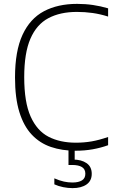

<svg xmlns="http://www.w3.org/2000/svg" viewBox="-20 -769 596 991"><path d="M370 9Q300 9 242.8 -10.5Q185.5 -30 144 -74Q102.5 -118 80 -190.5Q57.5 -263 57.5 -369Q57.5 -505.5 96.2 -589.2Q135 -673 206.8 -711Q278.5 -749 378 -749Q421 -749 460 -743.2Q499 -737.5 538 -726V-683.5Q497 -696.5 457.5 -702Q418 -707.5 377 -707.5Q290.5 -707.5 229.8 -675.2Q169 -643 137 -569.2Q105 -495.5 105 -371Q105 -241.5 138 -167.8Q171 -94 230.5 -63.2Q290 -32.5 371.5 -32.5Q413.5 -32.5 452.8 -39.2Q492 -46 538 -62V-19.5Q500.5 -6 458.8 1.5Q417 9 370 9ZM354.5 202Q331 202 306.2 197Q281.5 192 260.5 182.5V151.5Q288 163.5 310 168.2Q332 173 354 173Q385 173 402.8 162.2Q420.5 151.5 420.5 127.5Q420.5 104 402.8 93.2Q385 82.5 353 82.5H333.5V-10H365.5V70.5L356.5 54.5Q400 54.5 426.8 73Q453.5 91.5 453.5 128Q453.5 164.5 426.5 183.2Q399.5 202 354.5 202Z"/></svg>

Font: Encode Sans Condensed Thin ExtraLight
Style: Regular
Weight: 250
Version: Version 3.002